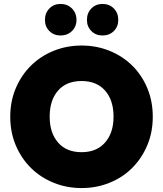

<svg xmlns="http://www.w3.org/2000/svg" viewBox="-20 -947 827 974"><path d="M755 -355Q755 -275 726.5 -208.5Q698 -142 649.5 -94Q601 -46 535 -19.5Q469 7 394 7Q319 7 253 -19.5Q187 -46 138 -94Q89 -142 60.5 -208.5Q32 -275 32 -355Q32 -434 60.5 -500.5Q89 -567 138 -615Q187 -663 253 -689.5Q319 -716 394 -716Q469 -716 535 -689.5Q601 -663 650 -615Q699 -567 727 -500.5Q755 -434 755 -355ZM232 -355Q232 -273 274.5 -224Q317 -175 394 -175Q470 -175 513 -224Q556 -273 556 -355Q556 -439 513 -487.5Q470 -536 394 -536Q317 -536 274.5 -487.5Q232 -439 232 -355ZM287 -767Q253 -767 230.5 -789.5Q208 -812 208 -846Q208 -881 230.5 -904Q253 -927 287 -927Q322 -927 345 -904Q368 -881 368 -846Q368 -812 345 -789.5Q322 -767 287 -767ZM500 -767Q466 -767 443.5 -789.5Q421 -812 421 -846Q421 -881 443.5 -904Q466 -927 500 -927Q535 -927 557.5 -904Q580 -881 580 -846Q580 -812 557.5 -789.5Q535 -767 500 -767Z"/></svg>

Font: SVN-Poppins ExtraBold
Style: Regular
Weight: 800
Designer: Ninad Kale (Devanagari), Jonny Pinhorn (Latin)
Foundry: Indian Type Foundry
Version: Version 3.002 2017; ttfautohint (v1.8.3)